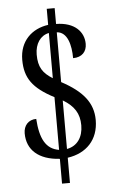

<svg xmlns="http://www.w3.org/2000/svg" viewBox="-57 -799 557 918"><g transform="rotate(-5 221.0 -340.5)"><path d="M203 -40V79H241V-42C331 -55 390 -115 390 -210C390 -293 342 -351 241 -405V-644C292 -641 308 -577 308 -514C351 -514 374 -540 374 -577C374 -634 331 -683 241 -684V-760H203V-683C124 -672 65 -617 65 -527C65 -440 101 -389 203 -336V-83C140 -93 113 -145 107 -240C69 -240 46 -213 46 -176C46 -96 102 -46 203 -40ZM203 -644V-427C156 -456 136 -486 136 -546C136 -598 162 -636 203 -644ZM241 -84V-317C295 -285 319 -247 319 -191C319 -134 291 -93 241 -84Z"/></g></svg>

Font: Noto Serif Ethiopic XCn
Style: Regular
Weight: 400
Width: 2
Designer: Monotype Design Team
Foundry: Monotype Imaging Inc.
Version: Version 2.102